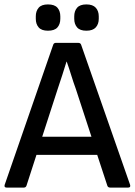

<svg xmlns="http://www.w3.org/2000/svg" viewBox="-21 -849 609 869"><path d="M9 0Q-3 0 0 -12L220 -647Q223 -655 232 -655H333Q343 -655 346 -647L568 -12Q571 0 559 0H478Q468 0 465 -8L419 -148H144L99 -9Q96 0 87 0ZM241 -449 170 -230H393L322 -447Q311 -477 301.5 -508Q292 -539 281 -570H280Q271 -540 261 -509.5Q251 -479 241 -449ZM196 -710Q167 -710 154 -725Q141 -740 141 -764V-775Q141 -799 154 -814Q167 -829 196 -829Q226 -829 239 -814Q252 -799 252 -775V-764Q252 -740 239 -725Q226 -710 196 -710ZM370 -710Q341 -710 328 -725Q315 -740 315 -764V-775Q315 -799 328 -814Q341 -829 370 -829Q399 -829 412.5 -814Q426 -799 426 -775V-764Q426 -740 412.5 -725Q399 -710 370 -710Z"/></svg>

Font: Sofia Sans Medium
Style: Regular
Weight: 500
Designer: Botio Nikoltchev, Ani Petrova
Foundry: lettersoup
Version: Version 4.101; ttfautohint (v1.8.4.7-5d5b)